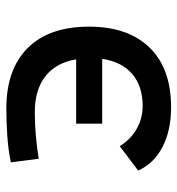

<svg xmlns="http://www.w3.org/2000/svg" viewBox="4 -572 577 626"><g transform="rotate(90 293.0 -258.5)"><path d="M333 9.8Q205.6 9.8 136 -59.8Q66.4 -129.4 66.4 -259.8Q66.4 -386.7 134.5 -457Q202.6 -527.3 329.1 -527.3Q404.8 -527.3 458.7 -499.3Q512.7 -471.2 535.6 -419.9L456.1 -359.9Q434.1 -395.5 399.9 -415Q365.7 -434.6 325.2 -434.6Q260.3 -434.6 220.5 -400.4Q180.7 -366.2 171.4 -302.7H382.8V-217.8H172.9Q184.1 -151.9 228.3 -117.4Q272.5 -83 344.7 -83Q383.8 -83 422.1 -86.4Q460.4 -89.8 497.1 -95.7L508.8 -4.9Q466.3 3.9 421.4 6.8Q376.5 9.8 333 9.8Z"/></g></svg>

Font: Cascadia Code NF
Style: Regular
Weight: 400
Monospace: yes
Designer: Aaron Bell
Foundry: Saja Typeworks
Version: Version 2404.023; ttfautohint (v1.8.4)